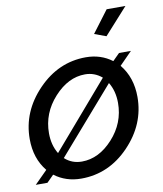

<svg xmlns="http://www.w3.org/2000/svg" viewBox="-83 -798 744 875"><g transform="rotate(-10 289.0 -360.0)"><path d="M557 -730 448 -609 394 -629 470 -730ZM491 -524H546L488 -465Q539 -403 539 -312Q539 -186 445 -88Q351 10 223 10Q152 10 99 -30L67 2H13L72 -57Q22 -118 22 -208Q22 -335 116.5 -433Q211 -531 338 -531Q407 -531 459 -492ZM321 -455Q243 -455 178 -383.5Q113 -312 113 -219Q113 -164 138 -123L399 -426Q365 -455 321 -455ZM239 -66Q318 -66 382.5 -137Q447 -208 447 -301Q447 -356 422 -397L160 -96Q193 -66 239 -66Z"/></g></svg>

Font: Raleway-v4020 Medium
Style: Italic
Weight: 500
Italic angle: -12°
Designer: Matt McInerney, Pablo Impallari, Rodrigo Fuenzalida
Foundry: Matt McInerney, Pablo Impallari, Rodrigo Fuenzalida
Version: Version 4.020;PS 004.020;hotconv 1.0.88;makeotf.lib2.5.64775